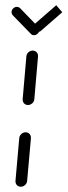

<svg xmlns="http://www.w3.org/2000/svg" viewBox="-20 -711 257 731"><path d="M59.3 0Q53.3 0 48.3 -3Q43.3 -5.9 40.9 -11.1Q38.5 -16.3 38.9 -22.2L53.3 -185.2Q53.7 -191.1 57.2 -196.3Q60.7 -201.5 66.1 -204.4Q71.5 -207.4 77.4 -207.4Q83.3 -207.4 88.3 -204.4Q93.3 -201.5 95.7 -196.3Q98.1 -191.1 97.8 -185.2L83.3 -22.2Q83 -16.3 79.4 -11.1Q75.9 -5.9 70.6 -3Q65.2 0 59.3 0ZM86.3 -311.1Q80.4 -311.1 75.6 -314.1Q70.7 -317 68.3 -322.2Q65.9 -327.4 66.3 -333.3L80.4 -496.3Q80.7 -502.2 84.3 -507.4Q87.8 -512.6 93.1 -515.6Q98.5 -518.5 104.4 -518.5Q110.4 -518.5 115.4 -515.6Q120.4 -512.6 122.8 -507.4Q125.2 -502.2 124.8 -496.3L110.7 -333.3Q110.4 -327.4 106.9 -322.2Q103.3 -317 97.8 -314.1Q92.2 -311.1 86.3 -311.1ZM24.1 -666.3Q24.8 -674.1 30.7 -679.4Q36.7 -684.8 44.4 -684.8Q51.5 -684.8 56.7 -679.6L125.2 -608.9Q127.4 -606.3 128.7 -602.8Q130 -599.3 129.6 -595.6Q128.9 -587.8 123 -582.4Q117 -577 109.3 -577Q101.9 -577 97.4 -582.2L28.5 -653Q26.3 -655.6 25 -659.1Q23.7 -662.6 24.1 -666.3ZM217 -664.4 136.7 -594.4Q131.5 -589.3 123.7 -589.3Q115.9 -589.3 111.1 -594.6Q106.3 -600 107 -607.8Q107.4 -611.5 109.1 -615Q110.7 -618.5 113.7 -621.1L194.1 -691.1Z"/></svg>

Font: 26F Galaxy Sans Oblique
Style: Regular
Weight: 400
Italic angle: -5°
Designer: C₂₉H₂₅N₃O₅
Version: Version 1.200;FEAKit 1.0